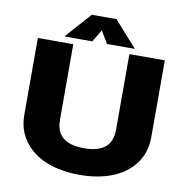

<svg xmlns="http://www.w3.org/2000/svg" viewBox="-94 -970 1038 1070"><g transform="rotate(10 425.0 -435.0)"><path d="M608.5 -734H450.5L409.5 -804L367.5 -734H209.5L339 -879.5H479ZM65.5 -265V-700H266V-272.5Q266 -204.5 306 -172Q346 -139.5 425.5 -139.5Q505 -139.5 544.2 -172.2Q583.5 -205 583.5 -274.5V-700H784V-265Q784 -178.5 737 -115.2Q690 -52 609.5 -20.5Q529 11 425.5 11Q322 11 241.2 -20.5Q160.5 -52 113 -115.2Q65.5 -178.5 65.5 -265Z"/></g></svg>

Font: League Mono Wide ExtraBold
Style: Regular
Weight: 800
Width: 8
Designer: Tyler Finck
Foundry: The League of Moveable Type / Tyler Finck
Version: Version 2.210